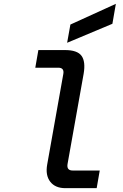

<svg xmlns="http://www.w3.org/2000/svg" viewBox="-20 -981 640 1001"><path d="M321 0Q268 0 242 -33.5Q216 -67 226 -123L310 -595Q316 -628 284 -628H164L180 -720H319Q383 -720 405 -690Q427 -660 416 -596L332 -125Q327 -92 359 -92H500L484 0ZM330 -758 347 -853 584 -961 566 -857Z"/></svg>

Font: DM Mono Medium
Style: Italic
Weight: 500
Italic angle: -10°
Designer: Colophon Foundry
Foundry: Colophon Foundry
Version: Version 1.000; ttfautohint (v1.8.2.53-6de2)